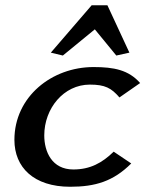

<svg xmlns="http://www.w3.org/2000/svg" viewBox="-20 -707 580 733"><path d="M35 -173C35 -68 109 6 248 6C344 6 413 -15 481 -83L414 -128C370 -85 324 -60 260 -60C178 -60 149 -128 149 -190C149 -293 223 -384 323 -384C381 -384 405 -371 436 -335L515 -390C471 -440 415 -451 337 -451C178 -451 35 -338 35 -173ZM174 -506 220 -495 342 -595 424 -495 474 -506 390 -687H330Z"/></svg>

Font: KpSans
Style: BoldItalic
Weight: 700
Italic angle: -11°
Version: Version 0.66